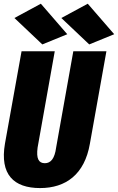

<svg xmlns="http://www.w3.org/2000/svg" viewBox="-30 -981 621 1011"><path d="M181.2 9.3C316.4 9.3 415.5 -62.5 443.4 -224.6L530.3 -710.9H356L265.6 -204.1C257.8 -145 236.8 -121.6 206.1 -121.6C173.3 -121.6 160.2 -146 168 -204.1L258.3 -710.9H83.5L-3.9 -224.6C-31.7 -62.5 42 9.3 181.2 9.3ZM192.9 -747.1 324.2 -800.8 185.1 -961.4 45.9 -886.2ZM439.9 -747.1 571.3 -800.8 432.1 -961.4 293 -886.2Z"/></svg>

Font: Roboto Flex Super Cond Black
Style: Italic
Weight: 900
Width: 3
Italic angle: -10°
Designer: Berlow after Robertson
Foundry: Google
Version: Version 3.200;Glyphs 3.3 (3311)